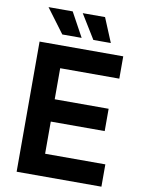

<svg xmlns="http://www.w3.org/2000/svg" viewBox="-96 -953 746 1017"><g transform="rotate(10 277.0 -444.0)"><path d="M522 0H66V-700H516V-580H198V-413H488V-293H198V-120H522ZM81 -888H211L282 -758H178ZM265 -888H385L439 -758H345Z"/></g></svg>

Font: Rootstock Sans Headline
Style: Bold
Weight: 700
Designer: Florian Karsten
Foundry: Florian Karsten
Version: Version 2.000;FEAKit 1.0